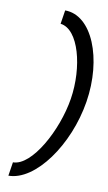

<svg xmlns="http://www.w3.org/2000/svg" viewBox="-90 -730 496 881"><g transform="rotate(10 158.5 -289.0)"><path d="M25 43 15 107C141 107 276 -83 309 -289C342 -495 266 -685 140 -685L130 -621C216 -611 260 -441 236 -290C212 -139 113 43 25 43Z"/></g></svg>

Font: Charger Sport
Style: DfExtObl
Weight: 400
Designer: Jasper
Foundry: Cannot Into Space Fonts
Version: Version 1.1